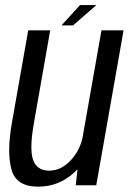

<svg xmlns="http://www.w3.org/2000/svg" viewBox="-20 -712 495 738"><path d="M271 0 278 -61Q272 -55 266 -49.5Q206.5 5.5 126.5 5.5Q42 5.5 24 -60.8Q6 -127 25.5 -238.5L88.5 -595.5H173L110.5 -240Q92.5 -139 107.2 -97.5Q122 -56 169 -56Q215 -56 252.5 -96.5Q285.5 -132 297 -181.5L370 -595.5H455L350 0ZM216.5 -614.5 287.5 -692.5H350.5L261 -614.5Z"/></svg>

Font: Anybody
Style: Italic
Weight: 400
Italic angle: -10°
Designer: Tyler Finck
Foundry: Etcetera Type Company
Version: Version 1.010; ttfautohint (v1.8.3) -l 8 -r 50 -G 200 -x 14 